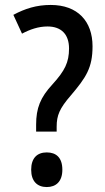

<svg xmlns="http://www.w3.org/2000/svg" viewBox="-20 -810 424 776"><path d="M185 -790C127 -790 81 -775 34 -750L69 -674C101 -691 135 -703 172 -703C227 -703 259 -672 259 -614C259 -558 242 -524 192 -469C143 -416 126 -373 126 -306V-278H209V-298C209 -344 221 -372 266 -424C328 -497 354 -536 354 -623C354 -724 294 -790 185 -790ZM169 -54C206 -54 232 -76 232 -124C232 -173 207 -194 169 -194C130 -194 106 -171 106 -124C106 -77 131 -54 169 -54Z"/></svg>

Font: Noto Sans Malayalam UI Condensed Medium
Style: Regular
Weight: 500
Width: 3
Designer: Jelle Bosma - Monotype Design Team
Foundry: Monotype Imaging Inc.
Version: Version 2.104